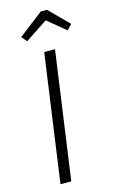

<svg xmlns="http://www.w3.org/2000/svg" viewBox="-134 -945 599 997"><g transform="rotate(-15 165.0 -446.5)"><path d="M215 -685 119 0H61L157 -685ZM86 -762 62 -791 194 -893H228L330 -790L304 -762L207 -842Z"/></g></svg>

Font: Fira Sans Condensed Light
Style: Italic
Weight: 300
Width: 3
Italic angle: -8°
Designer: Carrois Corporate & Edenspiekermann AG
Foundry: Carrois Corporate GbR & Edenspiekermann AG
Version: Version 4.203